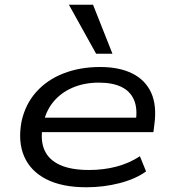

<svg xmlns="http://www.w3.org/2000/svg" viewBox="-20 -782 730 811"><path d="M345 9Q242 9 175.5 -25Q109 -59 82 -121.5Q55 -184 71 -269Q87 -342 133 -393.5Q179 -445 248.5 -472Q318 -499 403 -499Q484 -499 539 -471.5Q594 -444 618.5 -390.5Q643 -337 632 -256L628 -224H134L143 -285H578L553 -267Q562 -323 546 -360Q530 -397 492.5 -415Q455 -433 398 -433Q336 -433 286 -411.5Q236 -390 203.5 -349.5Q171 -309 161 -251L160 -246Q150 -187 168.5 -146.5Q187 -106 234 -85Q281 -64 356 -64Q417 -64 471 -78Q525 -92 571 -122L597 -58Q553 -26 485.5 -8.5Q418 9 345 9ZM386 -555 271 -762H373L455 -555Z"/></svg>

Font: Nunito Sans 10pt Expanded
Style: Italic
Weight: 400
Width: 7
Italic angle: -9°
Designer: Vernon Adams
Foundry: Vernon Adams
Version: Version 3.101;gftools[0.9.27]